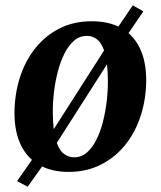

<svg xmlns="http://www.w3.org/2000/svg" viewBox="-20 -646 616 736"><path d="M86 70 45.5 48 113.5 -49 153 -99 406 -495 428 -535.5 489 -625.5 529.5 -602.5 468 -512 433 -466.5 179 -69 152 -23ZM331 -564.5Q398.5 -564.5 444.8 -538.5Q491 -512.5 515.5 -462.5Q540 -412.5 540.5 -340Q540.5 -269.5 520.5 -205.8Q500.5 -142 462 -93Q423.5 -44 368 -15.5Q312.5 13 243 13Q177.5 13 131 -13.2Q84.5 -39.5 60.2 -89.5Q36 -139.5 35.5 -211Q35.5 -282.5 55.5 -346.5Q75.5 -410.5 114 -459.5Q152.5 -508.5 207.2 -536.5Q262 -564.5 331 -564.5ZM313 -508.5Q285 -508.5 263.8 -490Q242.5 -471.5 227 -440.5Q211.5 -409.5 201.5 -371Q191.5 -332.5 186.8 -292Q182 -251.5 182.5 -214Q183 -151 193 -113.5Q203 -76 221.2 -59.5Q239.5 -43 264 -43Q292 -43 313 -61.2Q334 -79.5 349.5 -110.5Q365 -141.5 374.8 -180Q384.5 -218.5 389.2 -259.2Q394 -300 393.5 -338Q393 -401 383.2 -438.2Q373.5 -475.5 355.8 -492Q338 -508.5 313 -508.5Z"/></svg>

Font: Merriweather 28pt
Style: Bold Italic
Weight: 700
Italic angle: -7.8°
Version: Version 2.101